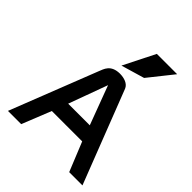

<svg xmlns="http://www.w3.org/2000/svg" viewBox="-222 -928 1055 1055"><g transform="rotate(45 306.0 -400.0)"><path d="M422 -657 536 -800H378L286 -617ZM390 -541C379 -569 345 -580 311 -580C241 -579 231 -534 220 -508L21 0H124L192 -170H428L497 0H600ZM310 -489 395 -262H227Z"/></g></svg>

Font: Charger
Style: ExBd
Weight: 400
Designer: Jasper
Foundry: Cannot Into Space Fonts
Version: Version 0.99